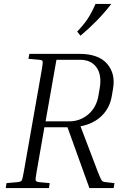

<svg xmlns="http://www.w3.org/2000/svg" viewBox="-20 -953 648 973"><path d="M124 -655 129 -680H383Q479 -680 522.5 -630Q566 -580 553 -504L547 -469Q537 -406 495 -365.5Q453 -325 388 -313L477 -79Q486 -56 491 -46Q496 -36 501 -33.5Q506 -31 516 -30L560 -25L556 0H433L322 -308H205L165 -79Q159 -45 161 -38.5Q163 -32 178 -30L232 -25L228 0H9L13 -25L69 -30Q86 -32 90 -38.5Q94 -45 100 -79L192 -601Q198 -636 196 -642.5Q194 -649 179 -650ZM386 -650H266L211 -338H330Q386 -338 427.5 -373.5Q469 -409 479 -469L485 -504Q497 -572 469.5 -611Q442 -650 386 -650ZM388 -772 371 -793Q403 -826 423.5 -856.5Q444 -887 464 -933H544Q510 -889 471.5 -849.5Q433 -810 388 -772Z"/></svg>

Font: Inria Serif Light
Style: Italic
Weight: 300
Italic angle: -10°
Designer: Black Foundry Team
Foundry: Black Foundry
Version: Version 1.000; ttfautohint (v1.8.3)